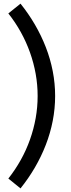

<svg xmlns="http://www.w3.org/2000/svg" viewBox="-20 -816 392 1056"><path d="M25.9 166Q64.5 117.2 94.5 63.2Q124.5 9.3 145 -48.6Q165.5 -106.4 176.3 -166.7Q187 -227.1 187 -288.1Q187 -349.1 176.3 -409.4Q165.5 -469.7 145 -527.3Q124.5 -585 94.5 -639.2Q64.5 -693.4 25.9 -742.2L92.8 -795.9Q136.7 -741.2 171.9 -680.9Q207 -620.6 231.9 -556.6Q256.8 -492.7 270 -425Q283.2 -357.4 283.2 -288.1Q283.2 -218.8 270 -151.1Q256.8 -83.5 231.9 -19.3Q207 44.9 171.9 105.2Q136.7 165.5 92.8 220.2Z"/></svg>

Font: Twentytwelve Slab
Style: TwentytwelveSlab
Weight: 400
Designer: Domenico Catapano
Version: Version 1.00 2012